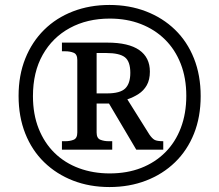

<svg xmlns="http://www.w3.org/2000/svg" viewBox="-20 -745 885 775"><path d="M422 10Q342 10 275 -16Q208 -42 158.5 -90Q109 -138 82 -206Q55 -274 55 -358Q55 -441 82 -508.5Q109 -576 158 -624.5Q207 -673 274.5 -699Q342 -725 422 -725Q502 -725 569.5 -699Q637 -673 686.5 -625Q736 -577 763 -509Q790 -441 790 -357Q790 -273 763 -205.5Q736 -138 686.5 -90Q637 -42 569.5 -16Q502 10 422 10ZM423 -45Q493 -45 549.5 -67Q606 -89 647 -130Q688 -171 710 -229Q732 -287 732 -358Q732 -430 709.5 -487.5Q687 -545 646 -585.5Q605 -626 548.5 -648Q492 -670 423 -670Q332 -670 262 -632Q192 -594 152.5 -524Q113 -454 113 -357Q113 -284 136 -226Q159 -168 200.5 -127.5Q242 -87 299 -66Q356 -45 423 -45ZM230 -141V-175H243Q263 -175 277.5 -181Q292 -187 292 -210V-503Q292 -526 277.5 -532Q263 -538 243 -538H230V-573H413Q499 -573 542 -543Q585 -513 585 -456Q585 -423 572.5 -401Q560 -379 539 -365.5Q518 -352 494 -344L583 -202Q594 -186 604 -180.5Q614 -175 639 -175V-141H530L420 -327H370V-210Q370 -187 385 -181Q400 -175 419 -175H433V-141ZM412 -368Q465 -368 485.5 -388Q506 -408 506 -451Q506 -497 484 -514Q462 -531 409 -531H370V-368Z"/></svg>

Font: Noto Serif Thai
Style: Regular
Weight: 400
Designer: Monotype Design Team
Foundry: Monotype Imaging Inc.
Version: Version 2.001